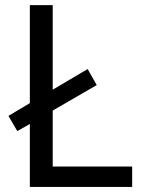

<svg xmlns="http://www.w3.org/2000/svg" viewBox="-20 -734 564 754"><path d="M97.2 0V-247.1L47.9 -219.2L13.2 -278.8L97.2 -329.1V-713.9H187V-381.8L324.2 -462.9L359.9 -399.9L187 -299.8V-80.1H499V0Z"/></svg>

Font: NotoSans
Style: Regular
Weight: 400
Designer: Monotype Design team
Foundry: Monotype Imaging Inc.
Version: Version 1.04; ttfautohint (v1.4.1)